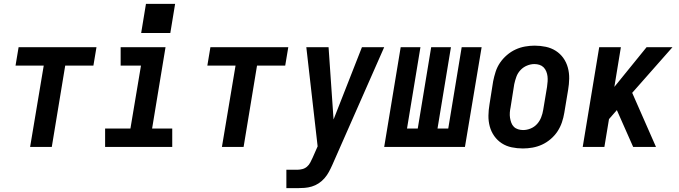

<svg xmlns="http://www.w3.org/2000/svg" viewBox="-20 -766 3540 1001"><path d="M137 0 208 -424H61L77 -520H483L467 -424H320L250 0Z M528 0V-96H660L715 -424H609V-520H843L773 -96H878V0ZM868 -594H716L741 -746H893Z M1137 0 1208 -424H1061L1077 -520H1483L1467 -424H1320L1250 0Z M1473 215V119H1530Q1543 119 1556.5 115.5Q1570 112 1580.5 103Q1591 94 1597.5 81.5Q1604 69 1610 56L1636 -3L1577 -520H1693L1719 -143L1867 -520H1983L1712 95Q1704 113 1694.5 130.5Q1685 148 1671.5 163.5Q1658 179 1641 190Q1624 201 1605.5 206.5Q1587 212 1568 213.5Q1549 215 1530 215Z M1983 0 2069 -520H2172L2102 -96H2158L2228 -520H2331L2261 -96H2317L2387 -520H2491L2404 0Z M2706 8Q2676 8 2647.5 2Q2619 -4 2596 -19Q2573 -34 2557 -56.5Q2541 -79 2533.5 -106.5Q2526 -134 2526.5 -163.5Q2527 -193 2532 -222L2551 -342Q2556 -367 2564 -392Q2572 -417 2587 -439Q2602 -461 2623 -479Q2644 -497 2668 -508Q2692 -519 2717.5 -523.5Q2743 -528 2767 -528Q2797 -528 2825.5 -522Q2854 -516 2877.5 -501Q2901 -486 2917 -463.5Q2933 -441 2940.5 -413.5Q2948 -386 2947.5 -356.5Q2947 -327 2942 -298L2922 -178Q2918 -153 2909.5 -128Q2901 -103 2886.5 -81Q2872 -59 2851 -41Q2830 -23 2806 -12Q2782 -1 2756.5 3.5Q2731 8 2706 8ZM2707 -88Q2727 -88 2746.5 -96Q2766 -104 2780 -119.5Q2794 -135 2801.5 -154.5Q2809 -174 2812 -193L2832 -313Q2834 -327 2835 -341Q2836 -355 2834.5 -368Q2833 -381 2828 -393.5Q2823 -406 2814 -415Q2805 -424 2792.5 -428Q2780 -432 2766 -432Q2747 -432 2727.5 -424Q2708 -416 2693.5 -400.5Q2679 -385 2672 -365.5Q2665 -346 2661 -327L2642 -207Q2639 -193 2638 -179Q2637 -165 2639 -152Q2641 -139 2645.5 -126.5Q2650 -114 2659 -105Q2668 -96 2681 -92Q2694 -88 2707 -88Z M3018 0 3104 -520H3217L3183 -313L3351 -520H3486L3276 -282L3400 0H3281L3196 -192L3155 -145L3131 0Z"/></svg>

Font: Iosevka SS04 Oblique
Style: Bold
Weight: 700
Italic angle: -9°
Monospace: yes
Designer: Belleve Invis
Foundry: Belleve Invis
Version: Version 19.0.0; ttfautohint (v1.8.4)